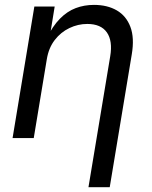

<svg xmlns="http://www.w3.org/2000/svg" viewBox="-20 -573 632 797"><path d="M174.3 -327.1 120.1 0H32.2L122.6 -545.9H207L185.5 -413.6H173.3Q198.7 -464.8 228.8 -495.4Q258.8 -525.9 294.2 -539.3Q329.6 -552.7 370.1 -552.7Q425.3 -552.7 464.6 -530Q503.9 -507.3 521.2 -461.7Q538.6 -416 526.9 -346.7L435.5 204.1H347.2L437.5 -339.4Q448.2 -403.3 423.6 -438.5Q398.9 -473.6 342.3 -473.6Q303.7 -473.6 268.1 -456.5Q232.4 -439.5 207.3 -407Q182.1 -374.5 174.3 -327.1Z"/></svg>

Font: Inter Variable
Style: Italic
Weight: 400
Italic angle: -9.39999°
Designer: Rasmus Andersson
Foundry: rsms
Version: Version 4.001;git-9221beed3